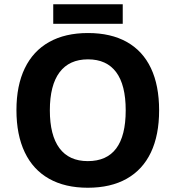

<svg xmlns="http://www.w3.org/2000/svg" viewBox="-20 -882 836 912"><path d="M397 9.8Q289.1 9.8 213.1 -33Q137.2 -75.7 97.7 -158.4Q58.1 -241.2 58.1 -358.9Q58.1 -475.6 97.7 -557.6Q137.2 -639.6 213.4 -682.4Q289.6 -725.1 397.9 -725.1Q506.8 -725.1 582.5 -682.6Q658.2 -640.1 697 -558.1Q735.8 -476.1 735.8 -357.9Q735.8 -240.2 696.8 -158Q657.7 -75.7 581.8 -33Q505.9 9.8 397 9.8ZM397 -116.7Q577.1 -116.7 577.1 -357.9Q577.1 -478.5 531.7 -539.3Q486.3 -600.1 397.9 -600.1Q309.1 -600.1 262.9 -538.6Q216.8 -477.1 216.8 -357.9Q216.8 -239.3 262.5 -178Q308.1 -116.7 397 -116.7ZM232.9 -861.8H563V-769H232.9Z"/></svg>

Font: Viking Open Sans
Style: Bold
Weight: 700
Foundry: Ascender Corporation
Version: Version 2.001